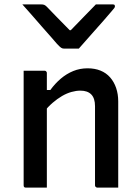

<svg xmlns="http://www.w3.org/2000/svg" viewBox="-20 -857 640 877"><path d="M340 -635Q323 -635 306 -635Q289 -635 272 -635Q265 -635 259 -639Q253 -643 240 -657Q233 -666 214.5 -686.5Q196 -707 172.5 -734Q149 -761 125.5 -788Q102 -815 82 -837Q103 -837 123.5 -837Q144 -837 165 -837Q176 -837 181.5 -835Q187 -833 194 -826Q206 -813 238 -780.5Q270 -748 319 -698L272 -719H328L282 -697Q330 -746 361.5 -779Q393 -812 418 -837H495Q499 -837 501 -836Q503 -835 504 -833Q505 -831 505 -828Q505 -824 501.5 -819.5Q498 -815 485 -800Q474 -787 454 -764Q434 -741 411.5 -716Q389 -691 370 -669Q351 -647 340 -635ZM520 0Q495 0 473 0Q451 0 425 0Q422 0 419.5 -1.5Q417 -3 415.5 -5Q414 -7 414 -11Q414 -71 414 -131.5Q414 -192 414 -252Q414 -312 414 -372Q414 -408 397 -425.5Q380 -443 347 -443Q328 -443 306.5 -437Q285 -431 263.5 -418.5Q242 -406 220.5 -387.5Q199 -369 178 -343V-446H210Q232 -476 258 -498Q284 -520 314.5 -532.5Q345 -545 380 -545Q413 -545 439 -534.5Q465 -524 483 -503.5Q501 -483 510.5 -455Q520 -427 520 -394Q520 -346 520 -297Q520 -248 520 -199.5Q520 -151 520 -102Q520 -76 520 -50.5Q520 -25 520 0ZM194 0Q177 0 162 0Q147 0 131 0Q115 0 99 0Q96 0 94 -0.5Q92 -1 90.5 -2.5Q89 -4 88.5 -6Q88 -8 88 -11Q88 -64 88 -117.5Q88 -171 88 -223.5Q88 -276 88 -329Q88 -382 88 -435Q88 -466 88 -491.5Q88 -517 88 -534Q106 -534 122 -534Q138 -534 153 -534Q168 -534 183 -534Q187 -534 189 -532.5Q191 -531 192.5 -529Q194 -527 194 -523Q194 -436 194 -349Q194 -262 194 -174.5Q194 -87 194 0Z"/></svg>

Font: Recursive Medium
Style: Regular
Weight: 500
Version: Version 1.085